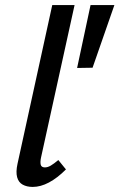

<svg xmlns="http://www.w3.org/2000/svg" viewBox="-20 -731 471 757"><path d="M109 6Q86 6 69.5 -3Q53 -12 47.5 -32.5Q42 -53 49 -85L186 -711H274L142 -111Q138 -93 140.5 -82Q143 -71 157 -71Q168 -71 180 -78Q192 -85 210 -100L240 -63Q206 -29 173 -11.5Q140 6 109 6ZM345 -464 284 -463 337 -711H431Z"/></svg>

Font: Ysabeau Infant SemiBold
Style: Italic
Weight: 600
Italic angle: -12°
Designer: Christian Thalmann (Catharsis Fonts)
Version: Version 2.002; featfreeze: ss01,ss02,lnum